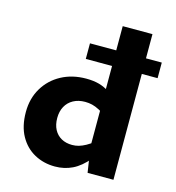

<svg xmlns="http://www.w3.org/2000/svg" viewBox="-107 -802 829 904"><g transform="rotate(15 307.0 -349.5)"><path d="M252 -516V-592H602V-516ZM399 0 385 -91H380V-710H525V0ZM242 11Q187 11 142 -13.5Q97 -38 70.5 -85.5Q44 -133 44 -202Q44 -268 74.5 -319Q105 -370 158 -398.5Q211 -427 279 -427Q314 -427 341.5 -419.5Q369 -412 396.5 -393.5Q424 -375 457 -343L416 -275Q391 -292 372 -302Q353 -312 336.5 -316Q320 -320 302 -320Q269 -320 244.5 -306.5Q220 -293 207 -269Q194 -245 194 -213Q194 -180 206.5 -156.5Q219 -133 241.5 -120.5Q264 -108 294 -108Q311 -108 326.5 -112.5Q342 -117 359.5 -126.5Q377 -136 397 -152L402 -70Q366 -27 327 -8Q288 11 242 11Z"/></g></svg>

Font: Intel One Mono Light
Style: Regular
Weight: 300
Monospace: yes
Designer: Fred Shallcrass
Foundry: Frere-Jones Type LLC
Version: Version 1.004